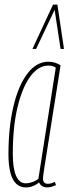

<svg xmlns="http://www.w3.org/2000/svg" viewBox="-20 -810 300 840"><path d="M185 10Q177 10 170 7Q163 4 158 -1Q153 -6 151 -12Q144 -6 135 -1Q126 4 116 7Q106 10 93 10Q68 10 51 -6Q34 -22 25.5 -54.5Q17 -87 17 -135Q17 -252 38.5 -343.5Q60 -435 99.5 -487.5Q139 -540 192 -540Q199 -540 206 -539Q213 -538 220 -536Q227 -534 233 -531Q239 -528 245 -524Q223 -387 209 -297.5Q195 -208 186.5 -155Q178 -102 174 -76Q170 -50 169 -41Q168 -32 168 -30Q168 -18 173 -12Q178 -6 189 -6Q197 -6 204 -8Q211 -10 220 -14L225 0Q216 4 206 7Q196 10 185 10ZM148 -28 224 -514Q217 -519 209.5 -521Q202 -523 191 -523Q148 -523 113 -476Q78 -429 57 -342.5Q36 -256 36 -137Q36 -73 50.5 -40.5Q65 -8 92 -8Q102 -8 112 -10.5Q122 -13 131.5 -17.5Q141 -22 148 -28ZM122 -596 212 -790H231L260 -596H245L219 -767L138 -596Z"/></svg>

Font: Georama ExtraCondensed Thin
Style: Italic
Weight: 100
Width: 2
Italic angle: -9°
Designer: Jean-Baptiste Levee
Foundry: Production Type
Version: Version 1.001